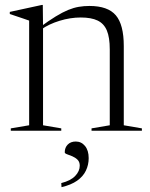

<svg xmlns="http://www.w3.org/2000/svg" viewBox="-20 -527 606 774"><path d="M153.5 -419V-22L227 -9.5V0H23.5V-9.5L97.5 -22V-444Q89.5 -447 71.5 -453Q53.5 -459 19.5 -470.5V-479L148.5 -507H152.5ZM349 -9.5 422.5 -22V-328Q422.5 -376 410.8 -404Q399 -432 373.5 -444.2Q348 -456.5 305.5 -456.5Q263.5 -456.5 220.2 -443.2Q177 -430 146 -408L140.5 -417Q176.5 -443.5 204.2 -460.5Q232 -477.5 254.5 -486.8Q277 -496 297.8 -499.5Q318.5 -503 340.5 -503Q415 -503 447 -465.2Q479 -427.5 479 -341.5V-22L552 -9.5V0H349ZM227 211Q265 201.5 283.2 182.2Q301.5 163 301.5 141Q301.5 125.5 292.5 116.8Q283.5 108 271.5 103Q259.5 98 250.2 94.8Q241 91.5 241 87Q241 68 253 55.8Q265 43.5 285.5 43.5Q308 43.5 322.8 61.5Q337.5 79.5 337.5 110.5Q337.5 137.5 326.2 161Q315 184.5 290.8 201.5Q266.5 218.5 228 227.5Z"/></svg>

Font: Newsreader 60pt Light
Style: Regular
Weight: 300
Designer: Hugues Gentile
Foundry: Production Type
Version: Version 1.003